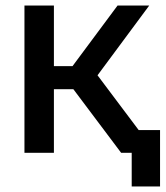

<svg xmlns="http://www.w3.org/2000/svg" viewBox="-20 -550 596 691"><path d="M174 -530H68V0H174V-229H244L416 0H454V121H556V-82H479L331 -279L517 -530H403L241 -312H174Z"/></svg>

Font: Cheyenne Sans Medium
Style: Regular
Weight: 500
Designer: The Public Sans project authors (U.S. Web Design System), Libre Franklin designed by Pablo Impallari and Rodrigo Fuenzal
Foundry: The Cheyenne Sans Project Authors
Version: Version 2.007